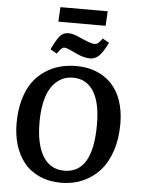

<svg xmlns="http://www.w3.org/2000/svg" viewBox="-67 -1123 907 1190"><g transform="rotate(5 386.0 -528.0)"><path d="M259.8 -1069.8H554.2L548.8 -979H254.9ZM470.2 -769Q431.2 -769 380.9 -793Q377.9 -794.4 370.4 -797.9Q362.8 -801.3 359.9 -802.7Q356.9 -804.2 350.6 -807.1Q344.2 -810.1 341.3 -811.3Q338.4 -812.5 333.3 -814.7Q328.1 -816.9 325 -817.9Q321.8 -818.8 318.1 -819.8Q314.5 -820.8 311.5 -821.3Q308.6 -821.8 306.2 -821.8Q296.9 -821.8 287.6 -813.2Q278.3 -804.7 262.2 -780.8L221.2 -804.2Q251 -866.7 271.5 -889.9Q292 -913.1 323.2 -913.1Q329.6 -913.1 335.2 -912.6Q340.8 -912.1 347.7 -910.4Q354.5 -908.7 358.9 -907.5Q363.3 -906.2 372.1 -902.8Q380.9 -899.4 384.3 -897.9Q387.7 -896.5 399.2 -891.6Q410.6 -886.7 415 -884.8Q469.7 -860.8 488.8 -860.8Q502 -860.8 511.5 -867.7Q521 -874.5 538.1 -898.9L579.1 -876Q548.8 -814 524.7 -791.5Q500.5 -769 470.2 -769ZM51.8 -328.1Q51.8 -410.2 70.3 -476.3Q88.9 -542.5 120.6 -586.4Q152.3 -630.4 196.3 -659.7Q240.2 -689 288.6 -701.9Q336.9 -714.8 391.1 -714.8Q458 -714.8 513.4 -693.1Q568.8 -671.4 608.9 -630.1Q648.9 -588.9 670.9 -525.4Q692.9 -461.9 692.9 -381.8Q692.9 -287.6 667.5 -211.9Q642.1 -136.2 597.2 -87.2Q552.2 -38.1 491.5 -12Q430.7 14.2 358.9 14.2Q283.2 14.2 223.6 -12.5Q164.1 -39.1 127 -85.9Q89.8 -132.8 70.8 -194.3Q51.8 -255.9 51.8 -328.1ZM192.9 -349.1Q192.9 -210 238.8 -136Q284.7 -62 372.1 -62Q548.8 -62 548.8 -363.8Q548.8 -501 504.2 -571Q459.5 -641.1 377 -641.1Q346.7 -641.1 320.1 -631.3Q293.5 -621.6 269.8 -599.6Q246.1 -577.6 229.2 -544.4Q212.4 -511.2 202.6 -461.4Q192.9 -411.6 192.9 -349.1Z"/></g></svg>

Font: Literata Book
Style: Bold Italic
Weight: 700
Italic angle: -3°
Designer: Latin by Veronika Burian and Jose Scaglione. Greek by Irene Vlachou. Cyrillic by Vera Evstafieva
Foundry: TypeTogether
Version: Version 1.003;PS 001.003;hotconv 1.0.88;makeotf.lib2.5.64775